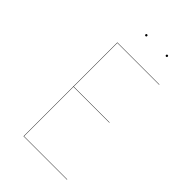

<svg xmlns="http://www.w3.org/2000/svg" viewBox="-245 -901 984 984"><g transform="rotate(45 247.5 -408.5)"><path d="M435 -678H132V-362H392V-360H132V-2H445V0H130V-680H435ZM215 -811Q215 -805 209 -805Q203 -805 203 -811Q203 -817 209 -817Q215 -817 215 -811ZM364 -811Q364 -805 358 -805Q352 -805 352 -811Q352 -817 358 -817Q364 -817 364 -811Z"/></g></svg>

Font: FiraGO Two
Style: Regular
Weight: 100
Designer: bBox Type
Foundry: bBox Type GmbH
Version: Version 1.001